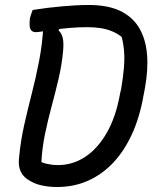

<svg xmlns="http://www.w3.org/2000/svg" viewBox="-20 -740 640 770"><path d="M555 -354Q540 -269 509 -201.5Q478 -134 433.5 -87Q389 -40 332.5 -15Q276 10 209 10Q190 10 173.5 8Q157 6 142.5 2.5Q128 -1 116 -6.5Q104 -12 94.5 -18Q85 -24 78 -31Q65 -44 59 -63Q53 -82 57 -113Q63 -176 77 -238.5Q91 -301 107.5 -365Q124 -429 137 -496.5Q150 -564 154 -637L225 -639L215 -618Q228 -606 232 -586Q236 -566 233 -535Q228 -480 215 -424.5Q202 -369 187 -313.5Q172 -258 160.5 -202.5Q149 -147 146 -90Q155 -86 165.5 -83.5Q176 -81 187.5 -79.5Q199 -78 213 -78Q271 -78 321 -110.5Q371 -143 408 -207Q445 -271 462 -367L466 -384Q474 -432 477 -468.5Q480 -505 477.5 -535Q475 -565 468 -592Q450 -606 429.5 -614.5Q409 -623 385 -627Q361 -631 331 -631Q293 -631 259 -628Q225 -625 197 -621Q169 -617 150 -614Q131 -611 124 -611Q113 -611 106.5 -617Q100 -623 99 -636Q98 -649 100 -667Q103 -677 105.5 -685Q108 -693 111 -700Q142 -705 171 -708.5Q200 -712 228 -714.5Q256 -717 282.5 -718.5Q309 -720 336 -720Q412 -720 461.5 -696.5Q511 -673 537.5 -629Q564 -585 569.5 -523.5Q575 -462 561 -385Z"/></svg>

Font: Rec Mono Duotone
Style: Italic
Weight: 400
Italic angle: -10°
Monospace: yes
Version: Version 1.085; ttfautohint (v1.8.4.7-5d5b)